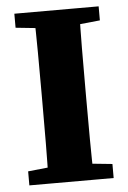

<svg xmlns="http://www.w3.org/2000/svg" viewBox="-50 -694 487 732"><g transform="rotate(-5 194.0 -328.5)"><path d="M32.7 0H355.3V-53.7L207.3 -68.7H177.9L32.7 -53.7V0ZM106.7 0H280.6C277.6 -103 277.6 -207 277.6 -310.7V-347C277.6 -452 277.6 -556 280.6 -657H106.7C109.7 -554 109.7 -450 109.7 -347V-310C109.7 -205 109.7 -101 106.7 0ZM32.7 -603.3 177.9 -588.3H207.3L355.3 -603.3V-657H32.7V-603.3Z"/></g></svg>

Font: Source Serif Variable
Style: Regular
Weight: 389
Designer: Frank Grießhammer
Foundry: Adobe Systems Incorporated
Version: Version 3.001;hotconv 1.0.111;makeotfexe 2.5.65597